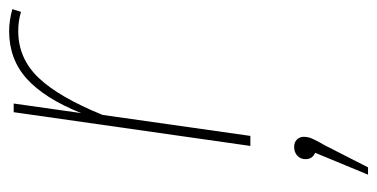

<svg xmlns="http://www.w3.org/2000/svg" viewBox="-223 -346 827 421"><g transform="rotate(-90 190.5 -135.5)"><path d="M381 -522 375 -503Q355 -509 333 -509Q273 -509 230.5 -464.5Q188 -420 149 -324L103 0H81L155 -519H174L153 -371Q185 -451 228 -490Q271 -529 333 -529Q355 -529 381 -522ZM101 117Q101 126 97.5 134.5Q94 143 82 164L34 258H18L66 142Q52 136 52 121Q52 110 59.5 103Q67 96 79 96Q89 96 95 102Q101 108 101 117Z"/></g></svg>

Font: FiraGO Thin
Style: Italic
Weight: 100
Italic angle: -8°
Designer: bBox Type GmbH
Foundry: bBox Type GmbH
Version: Version 1.001